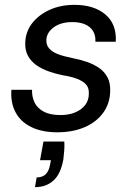

<svg xmlns="http://www.w3.org/2000/svg" viewBox="-20 -533 544 791"><path d="M216 12Q153 12 109 -9.5Q65 -31 44 -70.5Q23 -110 27 -163H112Q111 -135 122 -111.5Q133 -88 159.5 -73.5Q186 -59 229 -59Q264 -59 290 -70Q316 -81 331 -100.5Q346 -120 346 -147Q347 -171 334.5 -185Q322 -199 297 -208.5Q272 -218 238 -223Q209 -229 180.5 -239Q152 -249 130 -264.5Q108 -280 95.5 -302.5Q83 -325 84 -356Q85 -401 111.5 -436Q138 -471 183.5 -492Q229 -513 287 -513Q367 -513 414 -473.5Q461 -434 457 -361H373Q375 -399 350 -420.5Q325 -442 277 -442Q231 -442 201.5 -420.5Q172 -399 171 -368Q170 -348 182.5 -333.5Q195 -319 218.5 -310Q242 -301 277 -294Q309 -288 338 -278Q367 -268 389 -252.5Q411 -237 423 -214Q435 -191 434 -158Q433 -106 404.5 -67.5Q376 -29 327.5 -8.5Q279 12 216 12ZM124 238 131 198Q156 198 169.5 183.5Q183 169 187 141L190 127H145L159 50H245Q246 70 244.5 89Q243 108 241 124Q230 184 200 211Q170 238 124 238Z"/></svg>

Font: DM Sans 18pt
Style: Italic
Weight: 400
Italic angle: -10°
Designer: Colophon Foundry, Jonny Pinhorn
Foundry: Colophon Foundry
Version: Version 4.004;gftools[0.9.30]